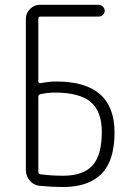

<svg xmlns="http://www.w3.org/2000/svg" viewBox="-20 -750 540 780"><path d="M135.7 -356.4V-51.8Q135.7 -43.9 144.5 -42Q187.5 -36.1 236.3 -36.1Q318.4 -36.1 356 -78.1Q393.6 -120.1 393.6 -213.9Q393.6 -297.9 348.1 -335.9Q302.7 -374 202.1 -374Q175.8 -374 143.6 -367.2Q135.7 -365.2 135.7 -356.4ZM141.6 4.9Q117.2 2.9 101.1 -16.1Q85 -35.2 85 -59.6V-672.9Q85 -696.3 102.1 -713.4Q119.1 -730.5 141.6 -730.5H380.9Q390.6 -730.5 397.9 -723.1Q405.3 -715.8 405.3 -706.1Q405.3 -696.3 397.9 -689.5Q390.6 -682.6 380.9 -682.6H144.5Q135.7 -682.6 135.7 -673.8V-418.9Q135.7 -416 138.7 -413.6Q141.6 -411.1 144.5 -412.1Q179.7 -418.9 209 -418.9Q445.3 -418.9 445.3 -211.9Q445.3 -97.7 392.6 -43.9Q339.8 9.8 235.4 9.8Q194.3 9.8 141.6 4.9Z"/></svg>

Font: Rounded Mgen+ 1m light
Style: Regular
Weight: 200
Designer: [Source Han Sans]
Ryoko NISHIZUKA  (kana & ideographs); Paul D. Hunt (Latin, Greek & Cyrillic); Wenlong ZHANG  (bopomofo
Version: Version 1.059.20150602